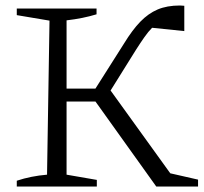

<svg xmlns="http://www.w3.org/2000/svg" viewBox="-20 -678 742 698"><path d="M41 0V-21Q92 -38 151 -43L160 -603L41 -623V-647H331V-626Q282 -611 222 -604V-356H327L431 -520Q461 -569 490 -599Q519 -629 553 -643.5Q587 -658 634 -658Q642 -658 650 -657V-565L533 -577Q519 -563 505 -543Q491 -523 475 -498L382 -349L599 -48L700 -25V0H548L327 -309H222V-43L332 -24V0Z"/></svg>

Font: Piazzolla Light
Style: Regular
Weight: 300
Designer: Juan Pablo del Peral
Foundry: Huerta Tipografica
Version: Version 1.330